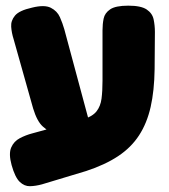

<svg xmlns="http://www.w3.org/2000/svg" viewBox="-20 -606 598 678"><path d="M128 45Q106 51 86 51.5Q66 52 49.5 36Q33 20 21 -23Q10 -63 19.5 -85Q29 -107 50 -118Q71 -129 94 -135L273 -184Q307 -195 321 -213Q335 -231 338.5 -257.5Q342 -284 342 -321V-499Q342 -521 346 -540.5Q350 -560 369 -573Q388 -586 433 -586Q478 -586 498 -572.5Q518 -559 522.5 -537.5Q527 -516 527 -493L526 -362Q525 -286 512 -228.5Q499 -171 471 -128Q443 -85 397 -54.5Q351 -24 284 -2ZM178 -129Q152 -141 131.5 -159Q111 -177 97 -223L28 -468Q21 -490 19.5 -511.5Q18 -533 33 -551Q48 -569 93 -579Q137 -590 159.5 -578.5Q182 -567 191.5 -545.5Q201 -524 207 -503L299 -161Z"/></svg>

Font: Fredoka SemiCondensed
Style: Bold
Weight: 700
Width: 4
Designer: Ben Nathan
Foundry: Milena B. Brandão, Ben Nathan
Version: Version 2.001